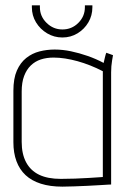

<svg xmlns="http://www.w3.org/2000/svg" viewBox="-20 -693 476 717"><path d="M325 -673H297V-666Q297 -632 272.5 -607.5Q248 -583 213 -583Q179 -583 154 -607.5Q129 -632 129 -666V-673H99V-666Q99 -635 114.5 -609.5Q130 -584 156 -568.5Q182 -553 213 -553Q244 -553 269.5 -568.5Q295 -584 310 -609.5Q325 -635 325 -666ZM402 -487 377 -496Q375 -492 372 -479.5Q369 -467 367 -458Q339 -473 307.5 -484Q276 -495 245 -501.5Q214 -508 184 -508Q155 -508 127.5 -501Q100 -494 78 -476.5Q56 -459 43 -429.5Q30 -400 30 -354V-162Q30 -122 41.5 -91Q53 -60 75.5 -39Q98 -18 132.5 -7Q167 4 213 4Q232 4 256.5 3Q281 2 305.5 1Q330 0 351 -1.5Q372 -3 384 -3.5Q396 -4 395 -4V-423Q395 -446 398.5 -466.5Q402 -487 402 -487ZM61 -163V-351Q61 -385 70 -409Q79 -433 95 -448.5Q111 -464 132.5 -471Q154 -478 180 -478Q201 -478 223.5 -474.5Q246 -471 269.5 -464.5Q293 -458 317 -448.5Q341 -439 364 -427V-32Q365 -32 350 -31Q335 -30 311.5 -28.5Q288 -27 260.5 -26Q233 -25 207 -25Q158 -25 126 -40.5Q94 -56 77.5 -87Q61 -118 61 -163Z"/></svg>

Font: Advent Pro ExtraLight
Style: Regular
Weight: 250
Version: Version 3.000